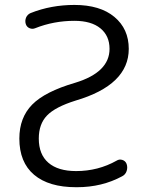

<svg xmlns="http://www.w3.org/2000/svg" viewBox="-20 -783 612 790"><path d="M286.1 -697.3Q201.2 -697.3 125 -667Q113.3 -662.1 101.6 -667Q89.8 -671.9 85.9 -684.6Q82 -698.2 87.4 -710.9Q92.8 -723.6 106.4 -729.5Q190.4 -762.7 286.1 -762.7Q391.6 -762.7 450.7 -713.4Q509.8 -664.1 509.8 -582Q509.8 -433.6 291 -369.1Q207 -342.8 173.3 -307.6Q139.6 -272.5 139.6 -212.9Q139.6 -147.5 179.2 -113.3Q218.8 -79.1 293 -79.1Q383.8 -79.1 460 -122.1Q470.7 -128.9 483.4 -125Q496.1 -121.1 501 -108.4Q505.9 -93.8 501 -79.1Q496.1 -64.5 482.4 -57.6Q399.4 -12.7 296.9 -12.7Q294.9 -12.7 293 -12.7Q180.7 -12.7 120.1 -64Q59.6 -115.2 59.6 -212.9Q59.6 -298.8 112.3 -352.5Q165 -406.2 289.1 -442.4Q430.7 -485.4 430.7 -582Q430.7 -635.7 393.1 -666.5Q355.5 -697.3 286.1 -697.3Z"/></svg>

Font: Gen Jyuu Gothic P Normal
Style: Regular
Weight: 300
Designer: [Source Han Sans]
Ryoko NISHIZUKA  (kana & ideographs); Paul D. Hunt (Latin, Greek & Cyrillic); Wenlong ZHANG  (bopomofo
Version: Version 1.002.20150607